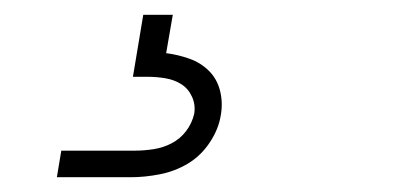

<svg xmlns="http://www.w3.org/2000/svg" viewBox="-20 -20 540 260"><path d="M57 220 63 184H163Q175 184 188 182Q201 180 212.5 174Q224 168 232 157.5Q240 147 243 134Q245 122 240 111Q235 100 225.5 94Q216 88 204 86Q192 84 180 84H160L174 0H214L205 52Q221 54 236.5 59.5Q252 65 263 76Q274 87 278 103Q282 119 279 136Q276 155 264 173Q252 191 234.5 201.5Q217 212 196.5 216Q176 220 157 220Z"/></svg>

Font: Iosevka Term Curly Extralight
Style: Italic
Weight: 200
Italic angle: -9°
Designer: Belleve Invis
Foundry: Belleve Invis
Version: Version 32.3.0